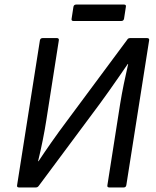

<svg xmlns="http://www.w3.org/2000/svg" viewBox="-20 -822 686 842"><path d="M63 0Q53 0 55 -10L155 -645Q157 -655 167 -655H230Q234 -655 236.5 -652.5Q239 -650 238 -645L183 -294Q177 -255 167.5 -207.5Q158 -160 147 -115H149Q172 -150 204.5 -196.5Q237 -243 276 -295L538 -648Q540 -652 543.5 -653.5Q547 -655 551 -655H625Q630 -655 632.5 -652.5Q635 -650 634 -645L534 -10Q532 0 523 0H459Q449 0 451 -10L507 -367Q514 -410 523 -454Q532 -498 542 -541H540Q525 -519 502.5 -486.5Q480 -454 457 -421.5Q434 -389 417 -366L150 -7Q147 -3 144 -1.5Q141 0 137 0ZM302 -730Q292 -730 294 -740L302 -792Q304 -802 314 -802H524Q534 -802 532 -792L524 -740Q522 -730 512 -730Z"/></svg>

Font: Sofia Sans Hairline
Style: Italic
Weight: 1
Italic angle: -9°
Designer: Botio Nikoltchev, Ani Petrova
Foundry: lettersoup
Version: Version 4.102